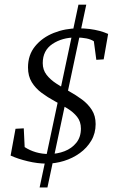

<svg xmlns="http://www.w3.org/2000/svg" viewBox="-20 -707 495 840"><path d="M183.6 8.8Q144.5 8.8 101.6 -1.5Q58.6 -11.7 26.4 -26.4L47.9 -143.6L84 -145.5L87.9 -63.5Q110.4 -48.8 137.2 -41Q164.1 -33.2 194.3 -33.2Q230.5 -33.2 262.2 -45.4Q293.9 -57.6 314 -82.5Q334 -107.4 334 -144.5Q334 -174.8 317.4 -195.8Q300.8 -216.8 274.4 -232.9Q248 -249 218.3 -265.1Q188.5 -281.2 162.1 -300.8Q135.7 -320.3 119.1 -347.2Q102.5 -374 102.5 -412.1Q102.5 -466.8 133.8 -504.9Q165 -543 215.3 -563Q265.6 -583 322.3 -583Q349.6 -583 372.6 -580.1Q395.5 -577.1 415.5 -571.8Q435.5 -566.4 453.1 -558.6L433.6 -447.3L401.4 -445.3L390.6 -526.4Q366.2 -543 310.5 -543Q252 -543 209.5 -514.6Q167 -486.3 167 -430.7Q167 -401.4 183.6 -379.9Q200.2 -358.4 226.6 -341.3Q252.9 -324.2 282.7 -307.6Q312.5 -291 338.9 -271.5Q365.2 -252 381.8 -226.1Q398.4 -200.2 398.4 -164.1Q398.4 -124 379.4 -91.8Q360.4 -59.6 329.1 -37.1Q297.9 -14.6 259.8 -2.9Q221.7 8.8 183.6 8.8ZM153.3 113.3 323.2 -686.5H357.4L187.5 113.3Z"/></svg>

Font: Crimson Pro ExtraLight
Style: Italic
Weight: 250
Italic angle: -12°
Designer: Jacques Le Bailly
Foundry: Baron von Fonthausen
Version: Version 1.003